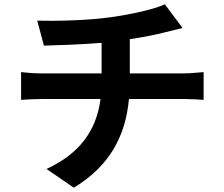

<svg xmlns="http://www.w3.org/2000/svg" viewBox="-20 -814 1040 892"><path d="M153 -718 184 -602C251 -604 356 -607 452 -615V-473H170C139 -473 105 -476 78 -479V-350C104 -352 141 -354 172 -354H447C428 -206 348 -99 196 -29L323 58C492 -44 564 -186 579 -354H838C865 -354 899 -352 926 -350V-479C904 -477 857 -473 835 -473H583V-632C643 -641 702 -652 751 -665C768 -669 794 -676 828 -684L746 -794C696 -771 594 -748 494 -734C384 -718 229 -716 153 -718Z"/></svg>

Font: Noto Sans HK
Style: Bold
Weight: 700
Designer: Ryoko NISHIZUKA 西塚涼子 (kana, bopomofo & ideographs); Paul D. Hunt (Latin, Greek & Cyrillic); Sandoll Communications 산돌커뮤니
Foundry: Adobe
Version: Version 2.002;hotconv 1.0.116;makeotfexe 2.5.65601